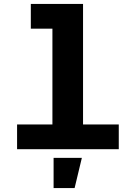

<svg xmlns="http://www.w3.org/2000/svg" viewBox="-20 -760 690 978"><path d="M247 0V-740H403V0ZM67 0V-126H585V0ZM137 -614V-740H325V-614ZM253 198V44H397L360 198Z"/></svg>

Font: Azeret Mono
Style: Bold
Weight: 700
Designer: Martin Vácha
Foundry: Displaay
Version: Version 1.002